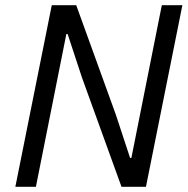

<svg xmlns="http://www.w3.org/2000/svg" viewBox="-20 -718 724 738"><path d="M447 0H541L681 -698H602L485 -111H480L425 -278L273 -698H179L39 0H118L235 -587H240L295 -420Z"/></svg>

Font: LVC Sans
Style: Italic
Weight: 400
Italic angle: -11.31°
Designer: Mike Abbink, Paul van der Laan, Pieter van Rosmalen
Foundry: Bold Monday
Version: Version 3.0